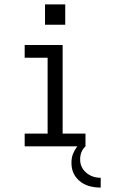

<svg xmlns="http://www.w3.org/2000/svg" viewBox="-20 -657 586 862"><path d="M432.1 185.1Q371.1 185.1 335.9 154.5Q300.8 124 300.8 74.2Q300.8 50.8 308.3 32.5Q315.9 14.2 327.1 0H90.8V-57.1H193.8V-397.9H90.8V-455.1H261.2V-57.1H363.8V0Q339.8 22 339.8 59.1Q339.8 94.2 366.5 117.7Q393.1 141.1 432.1 141.1ZM272.9 -545.9H182.1V-637.2H272.9Z"/></svg>

Font: Anonymous Pro
Style: Regular
Weight: 400
Monospace: yes
Designer: Mark Simonson
Version: Version 1.003